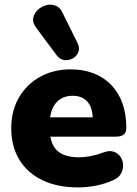

<svg xmlns="http://www.w3.org/2000/svg" viewBox="-20 -805 595 836"><path d="M320 11Q230 11 164.5 -20.5Q99 -52 64 -110Q29 -168 29 -247Q29 -323 62.5 -380.5Q96 -438 154.5 -470.5Q213 -503 288 -503Q343 -503 388 -485.5Q433 -468 465 -434.5Q497 -401 513.5 -354Q530 -307 530 -249Q530 -229 519 -219.5Q508 -210 484 -210H178V-294H400L384 -281Q384 -318 374 -341Q364 -364 344.5 -376Q325 -388 296 -388Q265 -388 242.5 -373.5Q220 -359 208 -331Q196 -303 196 -261V-252Q196 -181 227.5 -150.5Q259 -120 325 -120Q347 -120 375.5 -125.5Q404 -131 430 -141Q456 -151 475 -144.5Q494 -138 504.5 -122.5Q515 -107 516 -87.5Q517 -68 507 -49.5Q497 -31 474 -21Q439 -5 399.5 3Q360 11 320 11ZM227 -564 137 -685Q121 -706 124.5 -726Q128 -746 143.5 -761Q159 -776 179.5 -782Q200 -788 220.5 -781Q241 -774 252 -750L318 -617Q328 -595 321 -577.5Q314 -560 296.5 -550.5Q279 -541 260 -543.5Q241 -546 227 -564Z"/></svg>

Font: Nunito ExtraLight Black
Style: Regular
Weight: 900
Version: Version 3.602